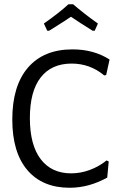

<svg xmlns="http://www.w3.org/2000/svg" viewBox="-20 -879 560 906"><path d="M497 -598 481 -525 472 -523Q405 -579 318 -579Q223 -579 172 -513.5Q121 -448 121 -322Q121 -195 172 -128Q223 -61 316 -61Q360 -61 403.5 -77Q447 -93 483 -122L493 -117L486 -41Q399 7 309 7Q180 7 109 -76.5Q38 -160 38 -315Q38 -474 112 -560Q186 -646 322 -646Q423 -646 497 -598ZM187 -768Q260 -819 303 -859H325Q377 -814 442 -768L427 -734H417Q354 -773 315 -800Q289 -782 212 -734H203Z"/></svg>

Font: Alegreya Sans
Style: Regular
Weight: 400
Designer: Juan Pablo del Peral
Foundry: Huerta Tipografica
Version: Version 2.008; ttfautohint (v1.6)